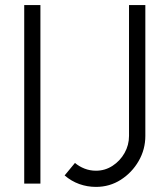

<svg xmlns="http://www.w3.org/2000/svg" viewBox="-20 -720 650 753"><path d="M75 0V-700H138.5V0ZM356.5 13Q322.5 13 291 1.8Q259.5 -9.5 233.5 -32L274 -81Q290.5 -67 311.5 -58.8Q332.5 -50.5 356.5 -50.5Q392 -50.5 421.5 -69.8Q451 -89 468.5 -120Q486 -151 486 -187V-700H550V-187Q550 -134 523.8 -88.5Q497.5 -43 453.8 -15Q410 13 356.5 13Z"/></svg>

Font: Urbanist Light
Style: Regular
Weight: 300
Designer: Corey Hu
Foundry: Corey Hu
Version: Version 1.330; ttfautohint (v1.8.4.7-5d5b)